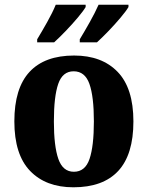

<svg xmlns="http://www.w3.org/2000/svg" viewBox="-20 -786 628 816"><path d="M292 10Q175 10 108 -59.5Q41 -129 41 -270Q41 -411 105.5 -480.5Q170 -550 295 -550Q413 -550 480 -480.5Q547 -411 547 -270Q547 -129 482.5 -59.5Q418 10 292 10ZM294 -56Q342 -56 360.5 -110.5Q379 -165 379 -270Q379 -376 360 -429.5Q341 -483 293 -483Q246 -483 227.5 -429.5Q209 -376 209 -270Q209 -165 228 -110.5Q247 -56 294 -56ZM319 -619Q339 -652 361.5 -692Q384 -732 399 -766H526V-756Q516 -739 492 -710.5Q468 -682 440.5 -653.5Q413 -625 392 -606H319ZM138 -619Q158 -652 180.5 -692Q203 -732 217 -766H344V-756Q334 -739 310 -710.5Q286 -682 258.5 -653.5Q231 -625 210 -606H138Z"/></svg>

Font: Noto Serif Myanmar SemiCondensed ExtraBold
Style: Regular
Weight: 800
Width: 4
Designer: Ben Mitchell and the Monotype Design Team
Foundry: Monotype Imaging Inc.
Version: Version 2.106; ttfautohint (v1.8.4.7-5d5b)